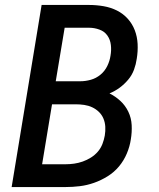

<svg xmlns="http://www.w3.org/2000/svg" viewBox="-20 -755 640 775"><path d="M27 0 148 -735H339Q369 -735 398 -730Q427 -725 452 -712.5Q477 -700 495.5 -679.5Q514 -659 524 -633Q534 -607 535.5 -577.5Q537 -548 532 -518Q529 -496 521 -474Q513 -452 497.5 -433.5Q482 -415 463 -401Q444 -387 422 -378Q446 -366 466 -347.5Q486 -329 498 -304Q510 -279 511.5 -250Q513 -221 508 -192Q504 -164 492 -135.5Q480 -107 460.5 -83.5Q441 -60 414.5 -43.5Q388 -27 359.5 -17Q331 -7 302 -3.5Q273 0 245 0ZM205 -427H304Q325 -427 346.5 -433Q368 -439 385.5 -453.5Q403 -468 413 -488.5Q423 -509 426 -530Q430 -552 427.5 -573.5Q425 -595 413.5 -611.5Q402 -628 381.5 -635.5Q361 -643 340 -643H241ZM150 -92H245Q262 -92 279.5 -94.5Q297 -97 314 -103Q331 -109 347 -119Q363 -129 375 -143Q387 -157 393.5 -174Q400 -191 403 -208Q406 -226 405 -243.5Q404 -261 397.5 -276.5Q391 -292 379 -303.5Q367 -315 352 -322Q337 -329 320 -331.5Q303 -334 285 -334H190Z"/></svg>

Font: Iosevka Aile Semibold Oblique
Style: Regular
Weight: 600
Italic angle: -9°
Designer: Belleve Invis
Foundry: Belleve Invis
Version: Version 31.1.0; ttfautohint (v1.8.4)